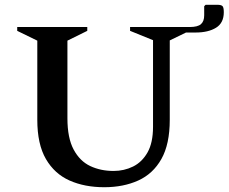

<svg xmlns="http://www.w3.org/2000/svg" viewBox="-20 -773 956 803"><path d="M416 10Q334 10 271 -18Q208 -46 172 -108Q136 -170 136 -272V-603L52 -644V-660H345V-644L262 -603V-278Q262 -196 288 -147.5Q314 -99 357.5 -78.5Q401 -58 455 -58Q499 -58 536.5 -76.5Q574 -95 597 -135.5Q620 -176 620 -243V-605L524 -644V-660H773Q807 -660 820.5 -672Q834 -684 834 -709V-747L840 -753H889Q905 -753 910.5 -747.5Q916 -742 916 -722Q916 -677 883.5 -657Q851 -637 798 -637H758L690 -604V-272Q690 -170 655 -108Q620 -46 558 -18Q496 10 416 10Z"/></svg>

Font: Spectral SC SemiBold
Style: Regular
Weight: 600
Designer: Jean-Baptiste Levee
Foundry: Production Type
Version: Version 2.001